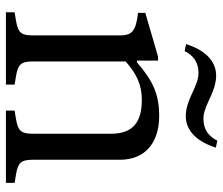

<svg xmlns="http://www.w3.org/2000/svg" viewBox="-74 -698 771 664"><g transform="rotate(90 312.0 -365.5)"><path d="M156 -618C170 -645 191 -666 233 -666C249 -666 264 -661 289 -650L311 -640C327 -633 353 -622 381 -622C421 -622 465 -647 490 -726L466 -731C452 -704 431 -683 389 -683C373 -683 358 -688 333 -699L311 -709C295 -716 269 -727 241 -727C201 -727 157 -702 132 -623ZM22 0H272V-30L242 -35C202 -42 192 -52 192 -94V-414C235 -452 273 -470 325 -470C404 -470 442 -437 442 -364V-94C442 -52 432 -42 392 -35L362 -30V0H612V-30L582 -35C542 -42 532 -52 532 -94V-394C532 -480 475 -530 380 -530C307 -530 259 -509 195 -453H189V-526H175L24 -482V-457C91 -449 102 -434 102 -392V-94C102 -52 92 -42 52 -35L22 -30Z"/></g></svg>

Font: Hedvig Letters Serif 24pt
Style: Regular
Weight: 400
Designer: Alexander Örn & Tor Weibull
Foundry: Kanon Foundry
Version: Version 1.000